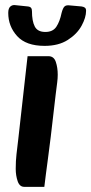

<svg xmlns="http://www.w3.org/2000/svg" viewBox="-20 -709 354 745"><path d="M74 16Q56 16 48.5 -6Q41 -28 41 -54Q41 -85 44 -110.5Q47 -136 51 -170L87 -491H168Q189 -491 196.5 -469Q204 -447 204 -419Q204 -405 202 -389.5Q200 -374 196 -342L177 -179Q171 -128 166 -93Q161 -58 158 -32.5Q155 -7 152 16ZM153 -531Q81 -531 46.5 -569Q12 -607 12 -659Q12 -677 20.5 -684Q29 -691 40 -689L88 -684Q97 -683 100.5 -678.5Q104 -674 104 -666Q104 -627 115 -606Q126 -585 156 -585Q185 -585 198.5 -605Q212 -625 219 -659Q224 -678 230.5 -684Q237 -690 251 -688L296 -684Q304 -683 309 -679.5Q314 -676 314 -667Q314 -641 296.5 -609Q279 -577 243 -554Q207 -531 153 -531Z"/></svg>

Font: Alkatra Medium
Style: Regular
Weight: 500
Designer: Suman Bhandary
Version: Version 1.100;gftools[0.9.22]